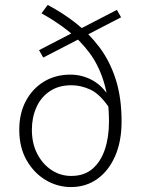

<svg xmlns="http://www.w3.org/2000/svg" viewBox="-20 -745 577 777"><path d="M267 12Q213 12 165.5 -16Q118 -44 88 -96Q58 -148 58 -220Q58 -286 84.5 -336Q111 -386 157.5 -414.5Q204 -443 265 -443Q312 -443 353.5 -420.5Q395 -398 423 -351L424 -306Q385 -364 346.5 -382Q308 -400 269 -400Q217 -400 181 -375.5Q145 -351 127 -310Q109 -269 109 -220Q109 -164 131 -122Q153 -80 189 -56.5Q225 -33 268 -33Q321 -33 354.5 -62Q388 -91 404.5 -140.5Q421 -190 421 -252Q421 -346 400 -414Q379 -482 341.5 -532Q304 -582 255 -620.5Q206 -659 148 -691L173 -725Q232 -694 285.5 -652.5Q339 -611 381.5 -555Q424 -499 448 -425Q472 -351 472 -253Q472 -173 446 -113.5Q420 -54 374 -21Q328 12 267 12ZM155 -512 138 -542 453 -705 470 -675Z"/></svg>

Font: Assistant ExtraLight Light
Style: Regular
Weight: 300
Version: Version 3.000